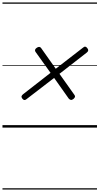

<svg xmlns="http://www.w3.org/2000/svg" viewBox="-20 -1030 803 1550"><path d="M573 -231Q561 -222 552 -223.5Q543 -225 535 -234L417 -401L192 -228Q183 -221 175.5 -222.5Q168 -224 160 -234Q152 -245 154 -253Q156 -261 166 -269L388 -442L267 -611Q261 -619 263 -627.5Q265 -636 275 -643Q287 -652 296.5 -651.5Q306 -651 312 -642L430 -475L651 -646Q661 -655 669.5 -653Q678 -651 685 -641Q693 -631 692 -622.5Q691 -614 681 -606L460 -434L580 -265Q587 -256 585.5 -248.5Q584 -241 573 -231ZM0 490H763V500H0ZM0 -20H763V0H0ZM0 -505H763V-500H0ZM0 -1010H763V-1000H0Z"/></svg>

Font: Playwrite AU NSW Guides
Style: Regular
Weight: 400
Designer: Veronika Burian, José Scaglione
Foundry: TypeTogether
Version: Version 1.003